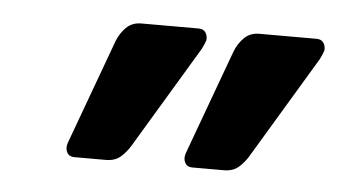

<svg xmlns="http://www.w3.org/2000/svg" viewBox="-30 -643 544 308"><g transform="rotate(5 241.5 -489.5)"><path d="M288 -378Q280 -378 276.5 -384.5Q273 -391 276 -400L338 -569Q343 -582 352.5 -591.5Q362 -601 377 -601H469Q477 -601 480.5 -595.5Q484 -590 483 -583Q482 -580 480.5 -576.5Q479 -573 477 -569L378 -404Q372 -394 363 -386Q354 -378 339 -378ZM98 -378Q90 -378 86.5 -384.5Q83 -391 86 -400L148 -569Q153 -582 162.5 -591.5Q172 -601 187 -601H279Q287 -601 290.5 -595.5Q294 -590 293 -583Q292 -580 290.5 -576.5Q289 -573 287 -569L188 -404Q182 -394 173 -386Q164 -378 149 -378Z"/></g></svg>

Font: Rubik Medium
Style: Italic
Weight: 500
Italic angle: -12°
Designer: Hubert and Fischer
Foundry: Hubert and Fischer
Version: Version 2.300;gftools[0.9.30]